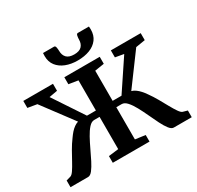

<svg xmlns="http://www.w3.org/2000/svg" viewBox="-200 -1216 1490 1451"><g transform="rotate(-30 545.5 -491.0)"><path d="M16.5 0V-58.5L55 -69.5Q69 -73.5 86 -98.5Q103 -123.5 123 -160.5Q143 -197.5 166.2 -238.5Q189.5 -279.5 216 -315Q231 -336.5 246.2 -353.8Q261.5 -371 278.2 -383Q295 -395 313.5 -401L113.5 -668.5L33.5 -682V-743H292.5V-682L220 -669L394.5 -406H472.5V-669L391.5 -682V-743H700.5V-682L618.5 -669V-406H696L871.5 -669L797.5 -682V-743H1058V-682L976 -668.5L777.5 -399.5Q796 -394.5 812.8 -382.2Q829.5 -370 844.8 -353Q860 -336 874.5 -315Q900.5 -279 923.8 -238Q947 -197 967.2 -160.2Q987.5 -123.5 1004.8 -98.5Q1022 -73.5 1035.5 -69.5L1074.5 -58.5V0H918Q898.5 0 878.8 -25.5Q859 -51 839.2 -90.8Q819.5 -130.5 798.8 -175.2Q778 -220 756.5 -259.8Q735 -299.5 712.2 -325Q689.5 -350.5 665 -350.5H618.5V-69.5L706 -57.5V0H385.5V-58.5L472.5 -69V-350.5H425.5Q401.5 -350.5 378.5 -325Q355.5 -299.5 333.8 -259.8Q312 -220 291 -175.2Q270 -130.5 249.8 -90.8Q229.5 -51 209.8 -25.5Q190 0 170 0ZM440 -982Q451 -982 454 -965.2Q457 -948.5 457 -934.5Q457 -898 477.8 -876.2Q498.5 -854.5 544 -854.5Q589 -854.5 609.5 -876.2Q630 -898 630 -934.5Q630 -948.5 633.2 -965.2Q636.5 -982 647 -982H744Q744.5 -975.5 745 -968.8Q745.5 -962 745.5 -955Q745.5 -905.5 719.8 -871Q694 -836.5 648.5 -819Q603 -801.5 543.5 -801.5Q486.5 -801.5 441 -819.2Q395.5 -837 369 -871.2Q342.5 -905.5 342.5 -955Q342.5 -962 343 -968.8Q343.5 -975.5 343.5 -982Z"/></g></svg>

Font: Merriweather 24pt
Style: Bold
Weight: 700
Designer: Eben Sorkin
Foundry: Eben Sorkin
Version: Version 2.100